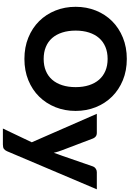

<svg xmlns="http://www.w3.org/2000/svg" viewBox="207 -984 941 1396"><g transform="rotate(90 678.0 -285.5)"><path d="M786 -364.5Q786 -285.5 758.8 -217.5Q731.5 -149.5 682 -99.2Q632.5 -49 562.8 -20.5Q493 8 408 8Q323 8 253 -20.5Q183 -49 133.2 -99.2Q83.5 -149.5 56.2 -217.5Q29 -285.5 29 -364.5Q29 -443.5 56.2 -511.5Q83.5 -579.5 133.2 -629.5Q183 -679.5 253 -708Q323 -736.5 408 -736.5Q493 -736.5 562.8 -707.8Q632.5 -679 682 -629Q731.5 -579 758.8 -511Q786 -443 786 -364.5ZM613 -364.5Q613 -418.5 599 -461.8Q585 -505 558.8 -535Q532.5 -565 494.5 -581Q456.5 -597 408 -597Q359 -597 320.8 -581Q282.5 -565 256.2 -535Q230 -505 216 -461.8Q202 -418.5 202 -364.5Q202 -310 216 -266.8Q230 -223.5 256.2 -193.5Q282.5 -163.5 320.8 -147.8Q359 -132 408 -132Q456.5 -132 494.5 -147.8Q532.5 -163.5 558.8 -193.5Q585 -223.5 599 -266.8Q613 -310 613 -364.5ZM1356 -518.5 1079 134.5Q1072 150 1062 157.2Q1052 164.5 1030 164.5H914L1014 -45.5L807 -518.5H944Q962 -518.5 971.8 -510.5Q981.5 -502.5 986 -491.5L1071 -268Q1083 -237.5 1090.5 -205.5Q1096 -221.5 1101.5 -237.5Q1107 -253.5 1113 -269L1190 -491.5Q1194.5 -503 1206 -510.8Q1217.5 -518.5 1231 -518.5Z"/></g></svg>

Font: Lato 2
Style: Regular
Weight: 900
Designer: Lukasz Dziedzic with Adam Twardoch and Botio Nikoltchev
Foundry: tyPoland Lukasz Dziedzic
Version: Version 2.015; 2015-08-06; http://www.latofonts.com/